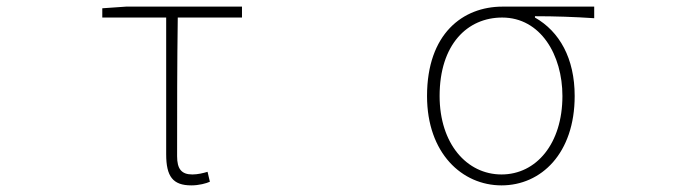

<svg xmlns="http://www.w3.org/2000/svg" viewBox="-20 -547 2040 580"><path d="M558 13C581 13 603 7 614 2L607 -28C594 -24 577 -20 561 -20C528 -20 515 -37 515 -75C515 -215 515 -353 517 -494H711V-527H361L289 -522V-494H482V-81C482 -14 502 13 558 13Z M1495 13C1615 13 1716 -84 1716 -257C1716 -371 1670 -452 1596 -494V-498C1657 -498 1714 -496 1775 -492V-527H1498C1378 -527 1270 -445 1270 -257C1270 -84 1376 13 1495 13ZM1495 -20C1390 -20 1308 -113 1308 -257C1308 -413 1392 -494 1497 -494C1613 -494 1679 -381 1679 -257C1679 -113 1600 -20 1495 -20Z"/></svg>

Font: Harano Aji Gothic CN ExtraLight
Style: Regular
Weight: 250
Foundry: Masamichi Hosoda
Version: HaranoAjiGothicCN-ExtraLight version 20230610;ttx 4.39.4